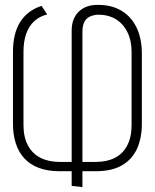

<svg xmlns="http://www.w3.org/2000/svg" viewBox="-20 -730 634 785"><path d="M173 -671 150 -706Q92 -687 62.5 -640Q33 -593 33 -518V-225Q33 -180 44.5 -144Q56 -108 79.5 -82.5Q103 -57 139 -43.5Q175 -30 223 -30H273V30L317 35V-30H372Q437 -30 478.5 -54Q520 -78 540 -121.5Q560 -165 560 -225V-511Q560 -572 538.5 -617Q517 -662 476 -686.5Q435 -711 377 -710Q354 -710 335 -703Q316 -696 302 -682.5Q288 -669 280.5 -649.5Q273 -630 273 -605V-68H224Q179 -68 146 -84.5Q113 -101 94.5 -135Q76 -169 76 -219V-518Q76 -560 87 -591.5Q98 -623 119.5 -643Q141 -663 173 -671ZM372 -68H317V-600Q317 -623 324 -638.5Q331 -654 346 -661.5Q361 -669 382 -670Q423 -670 453.5 -651.5Q484 -633 501 -598.5Q518 -564 518 -518V-219Q518 -169 500 -135Q482 -101 449.5 -84.5Q417 -68 372 -68Z"/></svg>

Font: Advent Pro Light
Style: Regular
Weight: 300
Version: Version 3.000